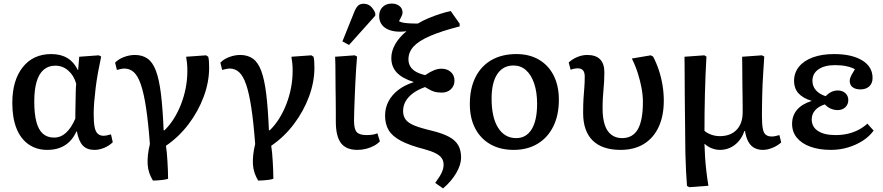

<svg xmlns="http://www.w3.org/2000/svg" viewBox="-20 -826 4949 1076"><path d="M245 14Q184 14 139.5 -17.5Q95 -49 72 -107.5Q49 -166 49 -249Q49 -376 107.5 -449.5Q166 -523 267 -523Q320 -523 357 -501Q394 -479 416 -434H418L424 -508L534 -516L547 -509Q537 -463 529 -418.5Q521 -374 516 -333Q511 -292 508 -255Q505 -218 505 -187Q505 -142 510 -115Q515 -88 528 -76.5Q541 -65 561 -65Q568 -65 578 -67Q588 -69 602 -73L612 -29Q592 -9 564 2.5Q536 14 509 14Q467 14 444 -10.5Q421 -35 411 -89H408Q393 -55 369.5 -32Q346 -9 315 2.5Q284 14 245 14ZM283 -55Q320 -55 349.5 -81.5Q379 -108 402 -161Q402 -180 402.5 -205Q403 -230 403.5 -257.5Q404 -285 404.5 -311Q405 -337 407 -357Q394 -403 362.5 -430.5Q331 -458 290 -458Q251 -458 224.5 -435Q198 -412 185 -367.5Q172 -323 172 -257Q172 -188 184 -143Q196 -98 220.5 -76.5Q245 -55 283 -55Z M837 186Q824 165 816.5 142.5Q809 120 807.5 95.5Q806 71 809 42.5Q812 14 820 -19Q811 -140 798.5 -222Q786 -304 769.5 -352Q753 -400 730.5 -421Q708 -442 676 -442Q664 -442 635 -434L625 -475Q644 -495 675 -506.5Q706 -518 736 -518Q778 -518 807 -497.5Q836 -477 854 -429Q872 -381 882 -299.5Q892 -218 897 -96H902Q931 -124 954.5 -161.5Q978 -199 995 -243Q1012 -287 1021 -334Q1030 -381 1030 -429Q1030 -454 1028 -473Q1026 -492 1023 -508L1135 -516L1147 -508Q1150 -497 1151 -481Q1152 -465 1152 -446Q1152 -366 1121.5 -284Q1091 -202 1037 -130.5Q983 -59 910 -9Q913 9 915 31.5Q917 54 918.5 79.5Q920 105 921 130Q922 155 922 176Q910 180 894 182Q878 184 863 185Q848 186 837 186Z M1427 186Q1414 165 1406.5 142.5Q1399 120 1397.5 95.5Q1396 71 1399 42.5Q1402 14 1410 -19Q1401 -140 1388.5 -222Q1376 -304 1359.5 -352Q1343 -400 1320.5 -421Q1298 -442 1266 -442Q1254 -442 1225 -434L1215 -475Q1234 -495 1265 -506.5Q1296 -518 1326 -518Q1368 -518 1397 -497.5Q1426 -477 1444 -429Q1462 -381 1472 -299.5Q1482 -218 1487 -96H1492Q1521 -124 1544.5 -161.5Q1568 -199 1585 -243Q1602 -287 1611 -334Q1620 -381 1620 -429Q1620 -454 1618 -473Q1616 -492 1613 -508L1725 -516L1737 -508Q1740 -497 1741 -481Q1742 -465 1742 -446Q1742 -366 1711.5 -284Q1681 -202 1627 -130.5Q1573 -59 1500 -9Q1503 9 1505 31.5Q1507 54 1508.5 79.5Q1510 105 1511 130Q1512 155 1512 176Q1500 180 1484 182Q1468 184 1453 185Q1438 186 1427 186Z M1983 14Q1920 14 1891 -24Q1862 -62 1862 -145Q1862 -167 1862 -197.5Q1862 -228 1861.5 -263Q1861 -298 1860.5 -334Q1860 -370 1860 -403.5Q1860 -437 1859.5 -464.5Q1859 -492 1858 -508L1968 -516L1981 -509Q1978 -476 1975.5 -435.5Q1973 -395 1971 -353Q1969 -311 1967.5 -271Q1966 -231 1965 -199.5Q1964 -168 1964 -149Q1964 -103 1979 -86Q1994 -69 2034 -69Q2053 -69 2068.5 -71.5Q2084 -74 2095 -79L2109 -34Q2095 -19 2075 -8.5Q2055 2 2031.5 8Q2008 14 1983 14ZM1936 -574 1899 -594 1965 -758Q1976 -785 1987.5 -795Q1999 -805 2018 -805Q2039 -805 2055 -792.5Q2071 -780 2083 -753V-738Z M2463 230 2419 199Q2445 164 2455.5 141Q2466 118 2466 98Q2466 76 2455.5 60.5Q2445 45 2421.5 33Q2398 21 2358 10Q2276 -11 2227.5 -36.5Q2179 -62 2158.5 -96Q2138 -130 2138 -178Q2138 -221 2157 -257.5Q2176 -294 2211.5 -321.5Q2247 -349 2297 -365V-367Q2234 -387 2203.5 -419.5Q2173 -452 2173 -501Q2173 -540 2195 -578.5Q2217 -617 2258 -651Q2188 -642 2146.5 -665Q2105 -688 2105 -737Q2105 -768 2124.5 -787Q2144 -806 2175 -806Q2202 -806 2219 -792Q2236 -778 2236 -756Q2236 -749 2232.5 -740Q2229 -731 2216 -707Q2223 -703 2235 -700Q2247 -697 2268.5 -695.5Q2290 -694 2322 -694Q2348 -710 2380 -723.5Q2412 -737 2444.5 -747.5Q2477 -758 2506 -764L2556 -693V-678Q2454 -652 2390.5 -624.5Q2327 -597 2298 -565.5Q2269 -534 2269 -493Q2269 -471 2279.5 -453.5Q2290 -436 2311 -424Q2332 -412 2363 -405Q2391 -424 2412.5 -432.5Q2434 -441 2454 -441Q2486 -441 2506.5 -422.5Q2527 -404 2527 -374Q2527 -345 2507 -326Q2487 -307 2456 -307Q2430 -307 2411.5 -313Q2393 -319 2362 -338Q2322 -324 2294.5 -303.5Q2267 -283 2253 -258Q2239 -233 2239 -204Q2239 -176 2253 -156.5Q2267 -137 2302.5 -122.5Q2338 -108 2402 -93Q2462 -78 2497 -59Q2532 -40 2548 -12Q2564 16 2564 57Q2564 97 2537 143.5Q2510 190 2463 230Z M2859 14Q2783 14 2728 -17.5Q2673 -49 2643 -106.5Q2613 -164 2613 -243Q2613 -330 2644.5 -393Q2676 -456 2734.5 -489.5Q2793 -523 2874 -523Q2947 -523 3000.5 -491.5Q3054 -460 3083 -402.5Q3112 -345 3112 -267Q3112 -181 3081 -118Q3050 -55 2993 -20.5Q2936 14 2859 14ZM2873 -52Q2929 -52 2959.5 -101.5Q2990 -151 2990 -244Q2990 -310 2973.5 -358.5Q2957 -407 2927.5 -433Q2898 -459 2858 -459Q2799 -459 2767 -411Q2735 -363 2735 -273Q2735 -168 2771.5 -110Q2808 -52 2873 -52Z M3458 14Q3355 14 3301.5 -38.5Q3248 -91 3248 -193Q3248 -241 3250 -273Q3252 -305 3254.5 -333.5Q3257 -362 3257 -397Q3257 -420 3247.5 -431.5Q3238 -443 3218 -443Q3208 -443 3198 -441Q3188 -439 3178 -435L3167 -476Q3189 -496 3216.5 -507Q3244 -518 3271 -518Q3319 -518 3343 -493.5Q3367 -469 3367 -421Q3367 -392 3365.5 -368.5Q3364 -345 3362 -323Q3360 -301 3358.5 -276Q3357 -251 3357 -218Q3357 -164 3369 -127Q3381 -90 3406 -71Q3431 -52 3466 -52Q3526 -52 3554.5 -101.5Q3583 -151 3583 -255Q3583 -291 3575.5 -332Q3568 -373 3554.5 -415.5Q3541 -458 3521 -498L3627 -516L3640 -509Q3659 -473 3672.5 -432Q3686 -391 3693 -348Q3700 -305 3700 -262Q3700 -176 3671 -114Q3642 -52 3588 -19Q3534 14 3458 14Z M3843 223 3830 216Q3827 176 3824.5 129Q3822 82 3821 33.5Q3820 -15 3820 -56Q3820 -74 3819.5 -111Q3819 -148 3818.5 -196.5Q3818 -245 3817.5 -296.5Q3817 -348 3817 -393Q3817 -438 3816.5 -469.5Q3816 -501 3816 -508L3927 -516L3939 -509Q3936 -460 3934 -407Q3932 -354 3930.5 -299.5Q3929 -245 3928.5 -192.5Q3928 -140 3928 -93Q3942 -80 3965.5 -71.5Q3989 -63 4014 -63Q4074 -63 4108 -98.5Q4142 -134 4142 -196Q4142 -204 4142 -227.5Q4142 -251 4141.5 -283.5Q4141 -316 4140.5 -351.5Q4140 -387 4140 -419.5Q4140 -452 4139.5 -475.5Q4139 -499 4139 -508L4250 -516L4263 -509Q4260 -461 4257.5 -422.5Q4255 -384 4253.5 -351.5Q4252 -319 4251.5 -290Q4251 -261 4250.5 -234.5Q4250 -208 4250 -181Q4250 -133 4254.5 -107Q4259 -81 4271.5 -71Q4284 -61 4305 -61Q4313 -61 4324 -63Q4335 -65 4348 -69L4358 -28Q4339 -10 4310 2Q4281 14 4255 14Q4228 14 4207.5 3Q4187 -8 4174 -31.5Q4161 -55 4155 -92H4152Q4135 -43 4098.5 -14.5Q4062 14 4014 14Q3991 14 3968.5 5Q3946 -4 3930 -19H3928Q3929 19 3931.5 56.5Q3934 94 3938.5 133Q3943 172 3950 215Z M4637 14Q4570 14 4521 -4Q4472 -22 4445.5 -54.5Q4419 -87 4419 -132Q4419 -178 4446.5 -210.5Q4474 -243 4528 -260V-261Q4479 -276 4454.5 -303.5Q4430 -331 4430 -372Q4430 -418 4457.5 -452Q4485 -486 4535.5 -504.5Q4586 -523 4654 -523Q4754 -523 4812 -487.5Q4870 -452 4870 -389Q4870 -359 4851.5 -342Q4833 -325 4802 -325Q4774 -325 4758 -337.5Q4742 -350 4742 -372Q4742 -381 4745 -389.5Q4748 -398 4754.5 -410Q4761 -422 4771 -438Q4752 -449 4723.5 -455Q4695 -461 4660 -461Q4601 -461 4567 -437.5Q4533 -414 4533 -373Q4533 -343 4552.5 -320.5Q4572 -298 4607 -287Q4624 -304 4640.5 -311.5Q4657 -319 4675 -319Q4701 -319 4717.5 -304Q4734 -289 4734 -265Q4734 -241 4717.5 -225Q4701 -209 4674 -209Q4655 -209 4636 -217Q4617 -225 4603 -241Q4567 -230 4548 -208Q4529 -186 4529 -157Q4529 -115 4564 -92Q4599 -69 4663 -69Q4699 -69 4731.5 -76.5Q4764 -84 4791.5 -98.5Q4819 -113 4841 -133L4876 -94Q4852 -61 4814.5 -37Q4777 -13 4731.5 0.5Q4686 14 4637 14Z"/></svg>

Font: Literata 18pt Medium
Style: Regular
Weight: 500
Designer: Latin by Veronika Burian and Jose Scaglione. Greek by Irene Vlachou. Cyrillic by Vera Evstafieva.
Foundry: TypeTogether
Version: Version 3.103;gftools[0.9.29]